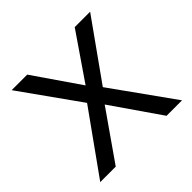

<svg xmlns="http://www.w3.org/2000/svg" viewBox="-141 -670 805 805"><g transform="rotate(-45 262.0 -267.5)"><path d="M214.8 -273.9 28.8 -535.2H121.1L262.2 -330.1L402.8 -535.2H494.1L308.1 -273.9L503.9 0H412.1L262.2 -216.8L110.8 0H19Z"/></g></svg>

Font: f08482100
Style: Regular
Weight: 400
Foundry: Ascender Corporation
Version: Version 1.10